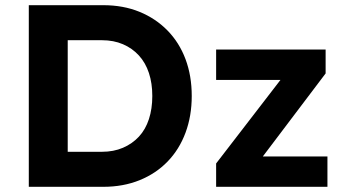

<svg xmlns="http://www.w3.org/2000/svg" viewBox="-20 -720 1332 740"><path d="M91 0V-700H378Q455 -700 517.5 -674.5Q580 -649 625.5 -602.5Q671 -556 695 -492Q719 -428 719 -350Q719 -273 695 -208.5Q671 -144 626 -97.5Q581 -51 518 -25.5Q455 0 378 0ZM241 -109 225 -135H373Q418 -135 454 -150.5Q490 -166 515.5 -193.5Q541 -221 554 -261Q567 -301 567 -350Q567 -399 554 -438.5Q541 -478 515.5 -506Q490 -534 454 -549.5Q418 -565 373 -565H222L241 -589ZM813 0V-90L1061 -412H813V-529H1235V-437L993 -117H1242V0Z"/></svg>

Font: Mach SemiBold
Style: Regular
Weight: 600
Version: Version 1.002